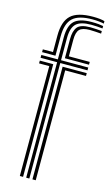

<svg xmlns="http://www.w3.org/2000/svg" viewBox="-125 -853 514 898"><g transform="rotate(15 132.5 -404.0)"><path d="M101 0V-559.2H20.8V-572.8H100.8V-679.8Q100.8 -736 125.5 -759.4Q150.2 -782.8 209.5 -782.8Q227.8 -782.8 241.4 -781.5Q255 -780.2 265 -778.2V-766.5Q254 -767.8 239.6 -768.8Q225.2 -769.8 209.5 -769.8Q158.2 -769.8 137.2 -749.5Q116.2 -729.2 116.2 -679.8V-572.8H248V-559.2H116.2V0ZM70.2 0V-532H20.8V-545.5H85.8V0ZM131.2 0V-545.5H248V-532H147.2V0ZM20.8 -586.5V-600H70V-679.8Q70 -748.5 101.9 -778.4Q133.8 -808.2 209.5 -808.2Q226.8 -808.2 241.8 -806.5Q256.8 -804.8 265 -801.8V-790Q254.2 -792.5 240.1 -794Q226 -795.5 209.5 -795.5Q142.2 -795.5 113.9 -768.9Q85.5 -742.2 85.5 -679.8V-586.5ZM131.2 -586.5V-679.8Q131.2 -718.2 146.6 -737.8Q162 -757.2 209.5 -757.2Q223 -757.2 236.9 -756.2Q250.8 -755.2 265 -754V-741.5Q250.5 -742.5 236.9 -743.5Q223.2 -744.5 209.5 -744.5Q174.2 -744.5 160.5 -730.5Q146.8 -716.5 146.8 -679.8V-600H248V-586.5Z"/></g></svg>

Font: Big Shoulders Inline Display Thin Medium
Style: Regular
Weight: 500
Version: Version 2.002